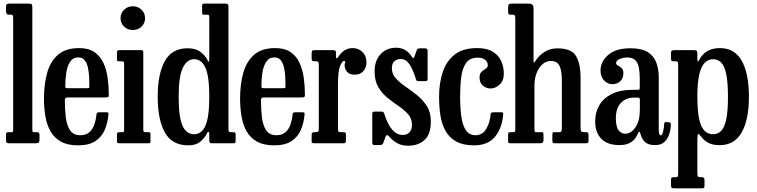

<svg xmlns="http://www.w3.org/2000/svg" viewBox="-20 -800 4226 1072"><path d="M42 -718H27Q13.5 -718 13.5 -740.5V-762.5Q13.5 -775 19.2 -777.5Q25 -780 36 -780H136.5Q151 -780 155.8 -777.2Q160.5 -774.5 160.5 -760V-84.5Q160.5 -71 161.2 -66.5Q162 -62 172.5 -62H186.5Q200.5 -62 200.5 -48.5V-21Q200.5 -6 195.2 -3Q190 0 176 0H33Q22 0 17.8 -3Q13.5 -6 13.5 -18V-44.5Q13.5 -54 15.5 -58Q17.5 -62 27 -62H46.5Q50.5 -62 52 -64.8Q53.5 -67.5 53.5 -81V-699.5Q53.5 -711.5 50.2 -714.8Q47 -718 42 -718Z M225.5 -250Q225.5 -330 243.5 -393.8Q261.5 -457.5 304.2 -494.5Q347 -531.5 422 -531.5Q475 -531.5 507.8 -508.8Q540.5 -486 557.8 -448Q575 -410 581.2 -364Q587.5 -318 587.5 -271Q587.5 -261 584 -258.5Q580.5 -256 569.5 -256H358Q342 -256 342 -241.5Q342 -189 347.5 -144.2Q353 -99.5 371.5 -72.2Q390 -45 428.5 -45Q460.5 -45 479.2 -62Q498 -79 507 -105.5Q516 -132 518.5 -161Q519.5 -173 532.5 -173H575Q583 -173 584.5 -170.5Q586 -168 585.5 -162Q582 -116 565.5 -76.5Q549 -37 513.5 -12.8Q478 11.5 415.5 11.5Q357 11.5 319.8 -9.5Q282.5 -30.5 262 -66.8Q241.5 -103 233.5 -150.2Q225.5 -197.5 225.5 -250ZM358 -307.5H464.5Q474.5 -307.5 476.8 -309Q479 -310.5 479 -316.5Q479 -340.5 477.8 -368.8Q476.5 -397 471 -422.2Q465.5 -447.5 453 -463.5Q440.5 -479.5 418 -479.5Q387.5 -479.5 371.8 -455.5Q356 -431.5 350.2 -395Q344.5 -358.5 344.5 -321Q344 -313 346.2 -310.2Q348.5 -307.5 358 -307.5Z M653 -698.5Q653 -727 673.2 -746Q693.5 -765 721.5 -765Q750 -765 770 -746Q790 -727 790 -698.5Q790 -670 770 -651.2Q750 -632.5 721.5 -632.5Q693.5 -632.5 673.2 -651.2Q653 -670 653 -698.5ZM661.5 -458H644Q636.5 -458 634.8 -460.2Q633 -462.5 633 -469.5V-507Q633 -520 645.5 -520H770Q780 -520 780 -509.5V-74Q780 -62 790.5 -62H807.5Q815 -62 817.5 -60.5Q820 -59 820 -51.5V-12.5Q820 -5 818.5 -2.5Q817 0 809 0H648Q639.5 0 636.2 -2Q633 -4 633 -12V-47Q633 -57 636.8 -59.5Q640.5 -62 649.5 -62H661.5Q669.5 -62 671.2 -64.8Q673 -67.5 673 -75.5V-446Q673 -458 661.5 -458Z M860.5 -260Q860.5 -388.5 900.8 -459.8Q941 -531 1028 -530.5Q1072.5 -530.5 1099.2 -510.5Q1126 -490.5 1139.5 -463Q1144.5 -453 1146.5 -455.5Q1148.5 -458 1148.5 -478V-704.5Q1148.5 -714 1145.5 -716Q1142.5 -718 1133 -718H1118.5Q1112 -718 1110.2 -721Q1108.5 -724 1108.5 -731V-769Q1108.5 -780 1121.5 -780H1236Q1245.5 -780 1250.5 -777.5Q1255.5 -775 1255.5 -765V-79Q1255.5 -67.5 1258.5 -64.8Q1261.5 -62 1273.5 -62H1280Q1289 -62 1292.2 -60Q1295.5 -58 1295.5 -48.5V-15Q1295.5 -5 1293.2 -2.5Q1291 0 1281.5 0H1165.5Q1154.5 0 1151.5 -3.5Q1148.5 -7 1148.5 -18V-48Q1148.5 -60 1144.8 -63.5Q1141 -67 1135.5 -55.5Q1121.5 -27.5 1097.2 -8Q1073 11.5 1031 11.5Q941 11.5 900.8 -60Q860.5 -131.5 860.5 -260ZM977.5 -260Q977.5 -146.5 998.8 -98.5Q1020 -50.5 1064 -50.5Q1105.5 -50.5 1127 -98.5Q1148.5 -146.5 1148.5 -260Q1148.5 -373.5 1127 -421.5Q1105.5 -469.5 1064 -469.5Q1024 -469.5 1000.8 -421.5Q977.5 -373.5 977.5 -260Z M1320.5 -250Q1320.5 -330 1338.5 -393.8Q1356.5 -457.5 1399.2 -494.5Q1442 -531.5 1517 -531.5Q1570 -531.5 1602.8 -508.8Q1635.5 -486 1652.8 -448Q1670 -410 1676.2 -364Q1682.5 -318 1682.5 -271Q1682.5 -261 1679 -258.5Q1675.5 -256 1664.5 -256H1453Q1437 -256 1437 -241.5Q1437 -189 1442.5 -144.2Q1448 -99.5 1466.5 -72.2Q1485 -45 1523.5 -45Q1555.5 -45 1574.2 -62Q1593 -79 1602 -105.5Q1611 -132 1613.5 -161Q1614.5 -173 1627.5 -173H1670Q1678 -173 1679.5 -170.5Q1681 -168 1680.5 -162Q1677 -116 1660.5 -76.5Q1644 -37 1608.5 -12.8Q1573 11.5 1510.5 11.5Q1452 11.5 1414.8 -9.5Q1377.5 -30.5 1357 -66.8Q1336.5 -103 1328.5 -150.2Q1320.5 -197.5 1320.5 -250ZM1453 -307.5H1559.5Q1569.5 -307.5 1571.8 -309Q1574 -310.5 1574 -316.5Q1574 -340.5 1572.8 -368.8Q1571.5 -397 1566 -422.2Q1560.5 -447.5 1548 -463.5Q1535.5 -479.5 1513 -479.5Q1482.5 -479.5 1466.8 -455.5Q1451 -431.5 1445.2 -395Q1439.5 -358.5 1439.5 -321Q1439 -313 1441.2 -310.2Q1443.5 -307.5 1453 -307.5Z M1760 -438.5Q1760 -450.5 1757 -454.2Q1754 -458 1742.5 -458H1735.5Q1724.5 -458 1722.2 -461.8Q1720 -465.5 1720 -476.5V-502Q1720 -513 1723 -516.5Q1726 -520 1736.5 -520H1838.5Q1847 -520 1851.5 -517.5Q1856 -515 1856 -505.5V-488.5Q1856 -475 1859 -474Q1862 -473 1870 -484.5Q1885 -507 1904.2 -519.2Q1923.5 -531.5 1950 -531.5Q1980.5 -531.5 2003.2 -510Q2026 -488.5 2026 -451.5Q2026 -422.5 2008.8 -402.8Q1991.5 -383 1960 -383Q1931.5 -383 1917.8 -399Q1904 -415 1904 -437Q1904 -443.5 1905.8 -446Q1907.5 -448.5 1907.5 -452.5Q1907.5 -459.5 1901 -459.5Q1890 -459.5 1878.5 -430.8Q1867 -402 1867 -328V-82Q1867 -70.5 1869.5 -66.2Q1872 -62 1883.5 -62H1898Q1907.5 -62 1909.5 -58.2Q1911.5 -54.5 1911.5 -45V-16Q1911.5 -7 1909.2 -3.5Q1907 0 1898 0H1735.5Q1728 0 1724 -1.8Q1720 -3.5 1720 -11V-48Q1720 -62 1735 -62H1740Q1751.5 -62 1755.8 -65.2Q1760 -68.5 1760 -79.5Z M2301 -362Q2283.5 -417 2264.5 -443.8Q2245.5 -470.5 2216.5 -470.5Q2197 -470.5 2182.5 -458.5Q2168 -446.5 2168 -418Q2168 -386.5 2190 -362.5Q2212 -338.5 2244.5 -316.2Q2277 -294 2309.2 -268Q2341.5 -242 2363.5 -207.2Q2385.5 -172.5 2385.5 -122.5Q2385.5 -50.5 2350.5 -18.5Q2315.5 13.5 2259 13.5Q2223 13.5 2197.8 -0.5Q2172.5 -14.5 2152 -38.5Q2139 -54 2132 -35.5L2120 -2Q2115.5 10 2101 10H2071Q2058.5 10 2058.5 -4V-161.5Q2058.5 -170.5 2061 -173.8Q2063.5 -177 2072.5 -177H2109Q2118 -177 2121 -173.5Q2124 -170 2126 -163.5Q2163 -46.5 2228.5 -46.5Q2252 -46.5 2266 -61Q2280 -75.5 2280 -103.5Q2280 -138 2259 -162Q2238 -186 2206.8 -207Q2175.5 -228 2144.5 -253Q2113.5 -278 2092.5 -313.2Q2071.5 -348.5 2071.5 -401.5Q2071.5 -461.5 2105 -497.5Q2138.5 -533.5 2191 -533.5Q2223 -533.5 2244.5 -519.2Q2266 -505 2278.5 -484.5Q2285 -475.5 2287.8 -474.8Q2290.5 -474 2295 -486.5L2306.5 -519Q2309 -525.5 2312.2 -527.8Q2315.5 -530 2325 -530H2354.5Q2367.5 -530 2367.5 -516V-360Q2367.5 -352 2364.8 -349.5Q2362 -347 2353.5 -347H2318.5Q2307.5 -347 2305.5 -350.8Q2303.5 -354.5 2301 -362Z M2431.5 -259.5Q2431.5 -334.5 2451.5 -396.2Q2471.5 -458 2518 -494.8Q2564.5 -531.5 2644 -531.5Q2699 -531.5 2731.8 -511Q2764.5 -490.5 2778.8 -458Q2793 -425.5 2793 -388.5Q2793 -349 2769.2 -327.5Q2745.5 -306 2719.5 -306Q2695 -306 2676.2 -321.8Q2657.5 -337.5 2657.5 -367.5Q2657.5 -389.5 2669 -399.5Q2680.5 -409.5 2692 -416.5Q2703.5 -423.5 2703.5 -435.5Q2703.5 -454 2688.8 -466Q2674 -478 2647.5 -478Q2602.5 -478 2581.8 -447.8Q2561 -417.5 2555 -367.8Q2549 -318 2549 -259.5Q2549 -200 2555.5 -151.2Q2562 -102.5 2580.5 -73.8Q2599 -45 2635.5 -45Q2673 -45 2694.2 -79.5Q2715.5 -114 2719.5 -163Q2720.5 -173 2735 -173H2779Q2787.5 -173 2788.5 -171.2Q2789.5 -169.5 2789.5 -163Q2784.5 -87.5 2745 -38Q2705.5 11.5 2627 11.5Q2566 11.5 2527.5 -9.8Q2489 -31 2468 -68.2Q2447 -105.5 2439.2 -154.5Q2431.5 -203.5 2431.5 -259.5Z M2841.5 -718H2832Q2821 -718 2819 -722.8Q2817 -727.5 2817 -742V-756Q2817 -771 2821.2 -775.5Q2825.5 -780 2838.5 -780H2928Q2943 -780 2951 -775Q2959 -770 2959 -751V-477Q2959 -452.5 2960 -449.8Q2961 -447 2971.5 -462.5Q2988.5 -489.5 3019.8 -509.8Q3051 -530 3092.5 -530Q3170 -530 3195.8 -487.5Q3221.5 -445 3221.5 -364.5V-85Q3221.5 -70 3226.2 -66Q3231 -62 3243 -62H3251Q3260.5 -62 3263.2 -58.5Q3266 -55 3266 -44.5V-21.5Q3266 -5 3263.8 -2.5Q3261.5 0 3245 0H3081Q3070 0 3067 -3Q3064 -6 3064 -17.5V-41Q3064 -49.5 3064.8 -55.8Q3065.5 -62 3072.5 -62H3102.5Q3109 -62 3113 -65.5Q3117 -69 3117 -83V-351Q3117 -404.5 3104 -432Q3091 -459.5 3056 -459.5Q3017 -459.5 2990.5 -419.8Q2964 -380 2964 -321.5V-79.5Q2964 -62 2970 -62H3003.5Q3012 -62 3013.2 -58.5Q3014.5 -55 3014.5 -41.5V-16Q3014.5 0 2996 0H2833Q2820.5 0 2818.8 -2.5Q2817 -5 2817 -17.5V-45.5Q2817 -57.5 2819.2 -59.8Q2821.5 -62 2833 -62H2842Q2850.5 -62 2853.8 -63.5Q2857 -65 2857 -78.5V-698Q2857 -711 2854 -714.5Q2851 -718 2841.5 -718Z M3303 -123.5Q3303 -172 3325.8 -211.8Q3348.5 -251.5 3395.2 -275Q3442 -298.5 3515 -298.5H3539Q3547.5 -298.5 3549.8 -300.5Q3552 -302.5 3552 -311.5V-362Q3552 -394.5 3547.2 -421Q3542.5 -447.5 3527.8 -463.2Q3513 -479 3482 -479Q3458.5 -479 3439.2 -470.2Q3420 -461.5 3420 -448Q3420 -439 3430.2 -434Q3440.5 -429 3450.5 -420Q3460.5 -411 3460.5 -391Q3460.5 -364 3443.5 -347Q3426.5 -330 3399 -330Q3372.5 -330 3352.8 -351Q3333 -372 3333 -406Q3333 -457 3376.2 -493.8Q3419.5 -530.5 3500 -530.5Q3564 -530.5 3598 -508.2Q3632 -486 3645 -449Q3658 -412 3658 -368.5V-77.5Q3658 -44.5 3669 -44.5Q3677.5 -44.5 3682.5 -65.8Q3687.5 -87 3688.5 -110Q3689.5 -120 3702 -118.5L3719.5 -116.5Q3725.5 -116 3725.5 -104.5Q3725 -78.5 3717 -52Q3709 -25.5 3690.2 -7.8Q3671.5 10 3638 10H3637.5Q3606 10 3589.5 -1Q3573 -12 3565.8 -27.2Q3558.5 -42.5 3555 -55Q3550.5 -75 3542 -55Q3537.5 -43.5 3527 -28.2Q3516.5 -13 3495.5 -1.5Q3474.5 10 3438 10Q3372 10 3337.5 -25Q3303 -60 3303 -123.5ZM3418.5 -141Q3418.5 -93 3433.2 -73.2Q3448 -53.5 3471.5 -53.5Q3503.5 -53.5 3528 -89Q3552.5 -124.5 3552.5 -188V-244.5Q3552.5 -255 3543 -255H3518.5Q3475 -255 3446.8 -225.5Q3418.5 -196 3418.5 -141Z M3726.5 -479V-503Q3726.5 -514.5 3731 -517.2Q3735.5 -520 3746 -520H3854Q3865.5 -520 3869.5 -517Q3873.5 -514 3873.5 -503V-476Q3873.5 -458 3876 -457Q3878.5 -456 3883.5 -465Q3917.5 -531.5 3999.5 -531.5Q4082 -531.5 4121.8 -460Q4161.5 -388.5 4161.5 -260Q4161.5 -131.5 4121 -60.5Q4080.5 10.5 3998 10.5Q3958.5 10.5 3934.5 -2.8Q3910.5 -16 3893.5 -38.5Q3881.5 -54.5 3877.5 -51.8Q3873.5 -49 3873.5 -9.5V166Q3873.5 181.5 3877 185.5Q3880.5 189.5 3892 189.5H3896Q3907 189.5 3910.2 192.8Q3913.5 196 3913.5 208V235Q3913.5 246.5 3910.5 249Q3907.5 251.5 3896.5 251.5H3743Q3732 251.5 3729.2 247.2Q3726.5 243 3726.5 233V206.5Q3726.5 196.5 3728.8 193Q3731 189.5 3740.5 189.5H3751.5Q3762 189.5 3764.2 185Q3766.5 180.5 3766.5 166V-438Q3766.5 -452 3762.8 -455Q3759 -458 3753.5 -458H3735.5Q3730 -458 3728.2 -462.2Q3726.5 -466.5 3726.5 -479ZM3873.5 -260Q3873.5 -179.5 3884 -133.8Q3894.5 -88 3914.2 -69.2Q3934 -50.5 3961.5 -50.5Q3988 -50.5 4006.5 -69.2Q4025 -88 4034.8 -133.8Q4044.5 -179.5 4044.5 -260Q4044.5 -340.5 4034.8 -386.2Q4025 -432 4006.5 -450.8Q3988 -469.5 3961.5 -469.5Q3936 -469.5 3916 -450.8Q3896 -432 3884.8 -386.2Q3873.5 -340.5 3873.5 -260Z"/></svg>

Font: Besley* Condensed Medium
Style: Regular
Weight: 500
Width: 3
Designer: Owen Earl
Foundry: indestructible type*
Version: Version 3.000; ttfautohint (v1.8.3)